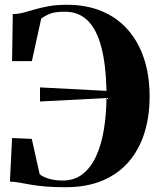

<svg xmlns="http://www.w3.org/2000/svg" viewBox="-20 -773 668 804"><path d="M254 11Q203.5 11 168 7.8Q132.5 4.5 107.2 0Q82 -4.5 61.8 -8.2Q41.5 -12 21.5 -12.5L30.5 -195L113 -191.5L146 -44Q154 -35 180.2 -26Q206.5 -17 242.5 -17Q291.5 -17 326 -44Q360.5 -71 382.5 -119Q404.5 -167 414.8 -229.2Q425 -291.5 426 -362.5L147.5 -348V-407L426 -392.5Q423.5 -503 404.2 -576.2Q385 -649.5 347.2 -686.8Q309.5 -724 251.5 -724Q209.5 -724 188 -715Q166.5 -706 152.5 -695L113.5 -517H30.5L33.5 -714Q56.5 -714.5 78.2 -720.2Q100 -726 125.5 -733.5Q151 -741 183.8 -747Q216.5 -753 260.5 -753Q341.5 -753 405.5 -726.5Q469.5 -700 514.2 -649.8Q559 -599.5 582.8 -528.5Q606.5 -457.5 606.5 -368.5Q606.5 -285 584.5 -215.5Q562.5 -146 518.8 -95.2Q475 -44.5 409 -16.8Q343 11 254 11Z"/></svg>

Font: Merriweather 144pt
Style: Bold
Weight: 700
Version: Version 2.100